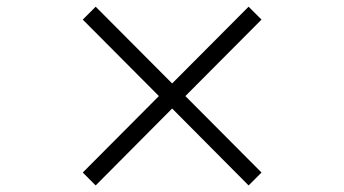

<svg xmlns="http://www.w3.org/2000/svg" viewBox="-20 -590 1040 580"><path d="M731 -29.8 500 -262.2 269 -29.8 230 -68.8 460 -299.8 230 -530.8 269 -569.8 500 -337.9 731 -569.8 770 -530.8 540 -299.8 770 -68.8Z"/></svg>

Font: Charis SIL Afr
Style: Regular
Weight: 400
Foundry: SIL International
Version: Version 5.000